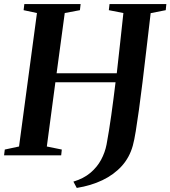

<svg xmlns="http://www.w3.org/2000/svg" viewBox="-26 -763 837 943"><path d="M351 160 334.5 129Q384.5 114 417.8 86Q451 58 470.5 21.8Q490 -14.5 497.5 -54Q509.5 -118.5 520.5 -197Q531.5 -275.5 541.5 -359H246L204 -43.5L277.5 -28.5L274.5 0H-6L-2.5 -28.5L67.5 -43.5L155.5 -699L90 -713L93.5 -743H370L366.5 -713L292 -699L252 -403H547.5Q556 -478 564.2 -553.2Q572.5 -628.5 580 -699L508.5 -713L512 -743H791L788 -713L714 -698.5Q703 -605 693 -519.5Q683 -434 674 -359.5Q665 -285 656.5 -224.2Q648 -163.5 640.8 -118.8Q633.5 -74 626.5 -48.5Q610.5 10 572 52.5Q533.5 95 477 122Q420.5 149 351 160Z"/></svg>

Font: Merriweather 96pt SemiBold
Style: Italic
Weight: 600
Italic angle: -7.8°
Version: Version 2.101